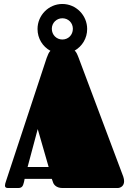

<svg xmlns="http://www.w3.org/2000/svg" viewBox="-20 -947 650 967"><path d="M169 -801C169 -753 195 -712 234 -691C226 -684 221 -671 215 -655L11 -37C7 -26 5 -18 5 -12C5 -3 11 0 21 0H71C93 0 96 -12 101 -31L104 -46H241L247 -29C250 -19 262 0 295 0H572C588 0 605 -11 605 -34C605 -41 604 -48 601 -57L376 -656C369 -674 364 -686 356 -692C394 -714 419 -754 419 -801C419 -870 363 -927 294 -927C225 -927 169 -870 169 -801ZM170 -297 225 -106H119ZM241 -802C241 -832 265 -855 294 -855C324 -855 347 -832 347 -802C347 -771 324 -748 294 -748C265 -748 241 -771 241 -802Z"/></svg>

Font: Fascinate
Style: Regular
Weight: 900
Designer: Astigmatic (AOETI)
Foundry: Astigmatic (AOETI)
Version: Version 1.000